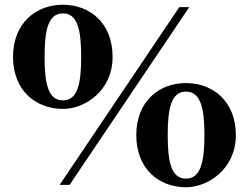

<svg xmlns="http://www.w3.org/2000/svg" viewBox="-20 -780 1050 810"><path d="M35 -540C35 -397 132 -320.5 245.5 -320.5C338.5 -320.5 455 -397 455 -540C455 -683 359 -760 245.5 -760C132 -760 35 -683 35 -540ZM736.5 -750 231.5 0H273.5L778.5 -750ZM168 -540C168 -654.5 184 -723.5 245.5 -723.5C307 -723.5 322.5 -654.5 322.5 -540C322.5 -425.5 307 -356.5 245.5 -356.5C184 -356.5 168 -425.5 168 -540ZM555 -210C555 -67 651 10 764.5 10C857.5 10 975 -67 975 -210C975 -353 878 -429.5 764.5 -429.5C651 -429.5 555 -353 555 -210ZM687.5 -210C687.5 -324.5 703 -393.5 764.5 -393.5C826 -393.5 842.5 -324.5 842.5 -210C842.5 -95.5 826 -26.5 764.5 -26.5C703 -26.5 687.5 -95.5 687.5 -210Z"/></svg>

Font: Bodoni* 06pt Medium
Style: Regular
Weight: 500
Version: Version 2.3